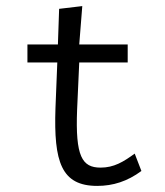

<svg xmlns="http://www.w3.org/2000/svg" viewBox="-20 -603 540 630"><path d="M299 7C351 7 398 -8 444 -42L422 -99C385 -72 354 -53 310 -53C249 -53 227 -90 233 -243L240 -398H399V-457H240L250 -583L174 -574L170 -457H70V-398H168L162 -248C156 -72 181 7 299 7Z"/></svg>

Font: Inconsolata Thin
Style: Regular
Weight: 100
Monospace: yes
Designer: Raph Levien, Cyreal, Brenton Simpson
Foundry: Raph Levien, Cyreal, Google
Version: Version 3.100